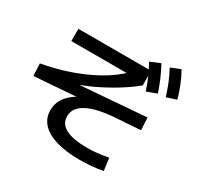

<svg xmlns="http://www.w3.org/2000/svg" viewBox="-177 -1022 1292 1261"><g transform="rotate(30 469.0 -391.5)"><path d="M242.2 -154.3Q242.2 -252 346.2 -315.4L33.2 -292L29.3 -384.8Q191.9 -414.1 330.1 -474.9Q468.3 -535.6 554.2 -615.2H134.8V-708H668.9Q655.8 -733.9 644.5 -752.9L719.7 -785.2Q743.7 -741.7 762.9 -697.3Q782.2 -652.8 799.8 -600.6L723.6 -572.3Q705.1 -628.9 686.5 -670.4V-597.7Q618.7 -540.5 519.8 -484.4Q420.9 -428.2 324.2 -392.1L819.3 -430.7L824.2 -336.9L653.3 -325.2Q504.9 -316.4 431.2 -278.3Q357.4 -240.2 357.4 -174.8Q357.4 -59.6 576.2 -59.6Q614.3 -59.6 649.4 -63.5Q684.6 -67.4 733.4 -76.2L746.1 17.6Q700.2 25.9 658.4 29.5Q616.7 33.2 570.3 33.2Q466.8 33.2 393.1 11.2Q319.3 -10.7 280.8 -52.7Q242.2 -94.7 242.2 -154.3ZM781.2 -788.1 854.5 -817.4Q878.9 -773.4 897.2 -728.3Q915.5 -683.1 930.7 -629.9L856.4 -605.5Q840.3 -657.7 822.8 -700.7Q805.2 -743.7 781.2 -788.1Z"/></g></svg>

Font: Pretendard JP SemiBold
Style: Regular
Weight: 600
Designer: Base glyphs from Inter by Rasmus Andersson; Hangeul glyphs from Noto Sans CJK(Source Han Sans) by Jang Soo-young and Kan
Foundry: Kil Hyung-jin
Version: Version 1.309